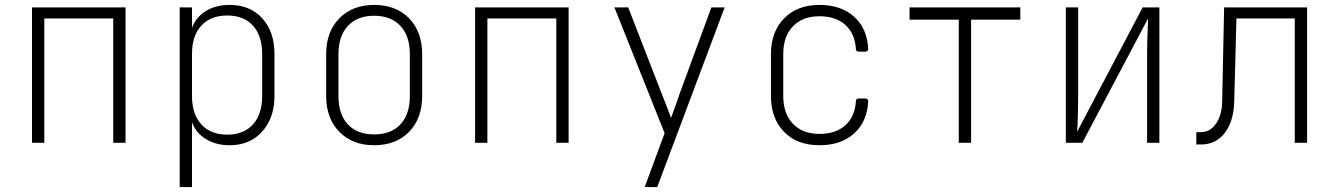

<svg xmlns="http://www.w3.org/2000/svg" viewBox="-20 -580 5440 780"><path d="M110 0V-550H490V0H440V-505H160V0Z M710 180V-550H760V-467Q776 -510 816 -535Q856 -560 913 -560Q996 -560 1045.5 -505.5Q1095 -451 1095 -361V-190Q1095 -130 1072 -85Q1049 -40 1008.5 -15Q968 10 913 10Q857 10 816.5 -15Q776 -40 760 -83V180ZM903 -33Q970 -33 1007.5 -74.5Q1045 -116 1045 -190V-361Q1045 -435 1007.5 -476Q970 -517 903 -517Q836 -517 798 -476Q760 -435 760 -361V-190Q760 -116 798 -74.5Q836 -33 903 -33Z M1500 10Q1412 10 1358.5 -44.5Q1305 -99 1305 -190V-360Q1305 -451 1358.5 -505.5Q1412 -560 1500 -560Q1589 -560 1642 -505.5Q1695 -451 1695 -360V-190Q1695 -99 1642 -44.5Q1589 10 1500 10ZM1500 -34Q1569 -34 1607 -75Q1645 -116 1645 -190V-360Q1645 -434 1606.5 -475Q1568 -516 1500 -516Q1432 -516 1393.5 -475Q1355 -434 1355 -360V-190Q1355 -116 1393 -75Q1431 -34 1500 -34Z M1910 0V-550H2290V0H2240V-505H1960V0Z M2599 180 2680 -39 2476 -550H2532L2668 -200Q2679 -172 2690 -144Q2701 -116 2706 -101Q2712 -116 2722 -144.5Q2732 -173 2742 -202L2870 -550H2924L2650 180Z M3309 10Q3218 10 3165 -44.5Q3112 -99 3112 -190V-360Q3112 -451 3165.5 -505.5Q3219 -560 3309 -560Q3397 -560 3450 -512Q3503 -464 3507 -382Q3507 -370 3495 -370H3469Q3457 -370 3457 -382Q3453 -444 3414 -479Q3375 -514 3309 -514Q3241 -514 3201.5 -473.5Q3162 -433 3162 -360V-190Q3162 -118 3201.5 -77Q3241 -36 3309 -36Q3375 -36 3414 -71Q3453 -106 3457 -168Q3457 -180 3469 -180H3495Q3507 -180 3507 -168Q3503 -86 3450 -38Q3397 10 3309 10Z M3875 0V-500H3675V-550H4125V-500H3925V0Z M4310 0V-550H4360V-200Q4360 -162 4359 -117.5Q4358 -73 4356 -45L4622 -550H4690V0H4640V-350Q4640 -388 4641.5 -432.5Q4643 -477 4644 -505L4377 0Z M4840 7V-43H4858Q4896 -43 4920 -77.5Q4944 -112 4945 -167L4953 -550H5290V0H5240V-505H5003L4994 -167Q4992 -88 4956 -40.5Q4920 7 4858 7Z"/></svg>

Font: Pitagon Sans Mono Thin
Style: Regular
Weight: 100
Monospace: yes
Designer: Travis Tran
Foundry: Pitagon
Version: Version 1.001; ttfautohint (v1.8.4.7-5d5b);gftools[0.9.26]